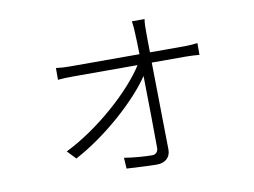

<svg xmlns="http://www.w3.org/2000/svg" viewBox="-73 -710 1145 866"><g transform="rotate(-10 500.0 -277.0)"><path d="M636 -453C635 -497 635 -531 635 -547C635 -568 635 -586 638 -605H580C583 -586 585 -564 585 -547C586 -531 587 -497 588 -453H271C249 -453 229 -454 206 -457V-403C228 -405 247 -406 272 -406H571C503 -298 343 -154 189 -78L226 -39C373 -117 523 -254 589 -353C591 -234 593 -93 593 -23C593 -6 583 6 565 6C534 6 479 2 438 -5L441 45C478 47 545 51 580 51C615 51 642 31 642 -6C641 -96 638 -276 636 -406H796C814 -406 840 -404 854 -403V-457C842 -455 813 -453 796 -453Z"/></g></svg>

Font: Noto Sans CJK Light
Style: Regular
Weight: 300
Designer: Ryoko NISHIZUKA (kana & ideographs); Paul D. Hunt (Latin, Greek & Cyrillic); Wenlong ZHANG (bopomofo); Sandoll Communica
Foundry: Adobe Systems Incorporated
Version: Version 1.000;PS 1;hotconv 1.0.78;makeotf.lib2.5.61930